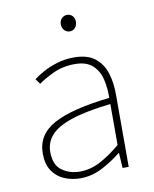

<svg xmlns="http://www.w3.org/2000/svg" viewBox="-79 -730 643 802"><g transform="rotate(-10 243.0 -329.0)"><path d="M198 12Q161 12 129.5 -1.5Q98 -15 79 -43.5Q60 -72 60 -117Q60 -197 136 -238.5Q212 -280 374 -298Q375 -337 366.5 -375Q358 -413 332 -437.5Q306 -462 256 -462Q205 -462 164 -442.5Q123 -423 100 -406L84 -428Q99 -440 125 -454.5Q151 -469 185 -479.5Q219 -490 258 -490Q314 -490 346 -465Q378 -440 391 -399Q404 -358 404 -310V0H378L374 -64H372Q335 -34 290.5 -11Q246 12 198 12ZM200 -16Q244 -16 285 -37Q326 -58 374 -98V-272Q269 -260 207.5 -239.5Q146 -219 119 -189Q92 -159 92 -118Q92 -63 124.5 -39.5Q157 -16 200 -16ZM260 -600Q247 -600 237.5 -610Q228 -620 228 -636Q228 -651 237.5 -660.5Q247 -670 260 -670Q274 -670 283 -660.5Q292 -651 292 -636Q292 -620 283 -610Q274 -600 260 -600Z"/></g></svg>

Font: Source Sans 3 Variable
Style: Regular
Weight: 200
Designer: Paul D. Hunt
Foundry: Adobe Systems Incorporated
Version: Version 3.026